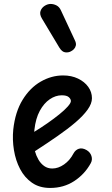

<svg xmlns="http://www.w3.org/2000/svg" viewBox="-20 -918 552 948"><path d="M227.5 10Q175 10 138.2 -15.5Q101.5 -41 79.2 -83.5Q57 -126 48.8 -177Q40.5 -228 45.5 -278.5Q55 -365.5 91.5 -425Q128 -484.5 181 -515Q234 -545.5 291.5 -545.5Q333 -545.5 365.2 -530Q397.5 -514.5 415.8 -489Q434 -463.5 434 -433Q434 -406.5 412.5 -376.5Q391 -346.5 353 -314Q315 -281.5 263.5 -245.8Q212 -210 152.5 -171.5Q158.5 -149.5 169.8 -130Q181 -110.5 198.2 -98.2Q215.5 -86 238 -86Q267.5 -86 296.2 -106Q325 -126 343 -160.5Q352.5 -178 369.5 -183.5Q386.5 -189 407.5 -177Q425.5 -166.5 431.5 -147.8Q437.5 -129 428 -112Q398 -57.5 346.2 -23.8Q294.5 10 227.5 10ZM149 -267Q182.5 -287.5 214.8 -310Q247 -332.5 273 -353.5Q299 -374.5 314.5 -392Q330 -409.5 330 -419Q330 -429 319.8 -438.2Q309.5 -447.5 285 -447.5Q254.5 -447.5 225.8 -428Q197 -408.5 176.5 -370.8Q156 -333 150 -278ZM273 -683 187 -826.5Q174.5 -847.5 180 -863.5Q185.5 -879.5 200.2 -889Q215 -898.5 230 -898.5Q244.5 -898.5 258.5 -891.5Q272.5 -884.5 280.5 -867.5L349.5 -719.5Q357 -704.5 354.5 -693.5Q352 -682.5 344.8 -675.2Q337.5 -668 330 -664.5Q319 -658 302.8 -659.5Q286.5 -661 273 -683Z"/></svg>

Font: Edu SA Hand Medium
Style: Regular
Weight: 500
Designer: Tina and Corey Anderson, Eben Sorkin, Mirko Velimirovic
Foundry: Google for Education
Version: Version 2.000